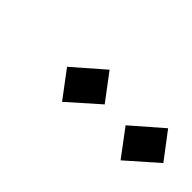

<svg xmlns="http://www.w3.org/2000/svg" viewBox="-2 -1025 624 624"><g transform="rotate(45 310.0 -712.5)"><path d="M245 -621.5 349 -713.5 280.5 -804.5 176 -713.5ZM445 -713.5 514 -621.5 618.5 -713.5 549.5 -804.5Z"/></g></svg>

Font: Monaspace Krypton SemiBold
Style: Italic
Weight: 600
Italic angle: -11°
Designer: Riley Cran & the Lettermatic Team
Foundry: Lettermatic
Version: Version 1.101 (Monaspace Krypton)